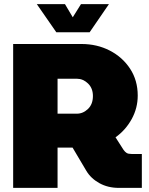

<svg xmlns="http://www.w3.org/2000/svg" viewBox="-20 -914 725 934"><path d="M44 0V-700H376Q452 -700 514 -668Q576 -636 613 -579.5Q650 -523 650 -449Q650 -388 620.5 -334.5Q591 -281 542 -246L581 -185Q588 -175 596 -170Q604 -165 620 -165H670V0H558Q505 0 463.5 -23Q422 -46 400 -83L333 -196H260V0ZM260 -361H354Q384 -361 408 -384Q432 -407 432 -447Q432 -485 408 -508Q384 -531 354 -531H260ZM254 -757 159 -894H296L334 -830L374 -894H510L416 -757Z"/></svg>

Font: MuseoModerno Black
Style: Regular
Weight: 900
Designer: Pablo Cosgaya, Héctor Gatti, Marcela Romero, and the Authors of The MuseoModerno Project.
Foundry: Omnibus-Type Team
Version: Version 1.001